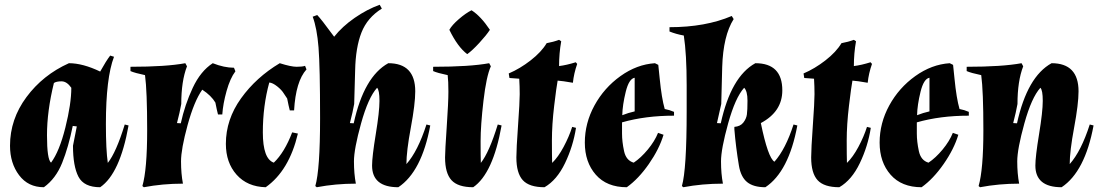

<svg xmlns="http://www.w3.org/2000/svg" viewBox="-20 -770 4610 805"><path d="M22 -159Q22 -270 91 -363Q160 -456 269 -505Q327 -505 400 -470Q425 -515 442 -537L458 -532Q424 -443 424 -250Q424 -141 432 -87Q467 -131 503 -248L519 -244Q483 -42 400 15Q332 15 309 -29Q286 -73 286 -159L302 -240L285 -242Q267 -153 240.5 -87Q214 -21 164 15Q98 15 60 -35.5Q22 -86 22 -159ZM206 -422Q177 -304 177 -203Q177 -102 194 -88Q229 -135 254 -235Q279 -335 279 -402Q260 -429 238 -429Q216 -429 206 -422Z M747 0Q662 0 583 15L577 10Q597 -59 597 -224Q597 -389 588 -455Q545 -464 527 -472V-490Q676 -490 757 -505L764 -492Q740 -430 740 -334Q734 -300 722 -254L738 -253Q755 -331 788 -401.5Q821 -472 872 -505Q920 -486 961 -486L967 -471Q945 -442 930 -388.5Q915 -335 912 -290H894Q889 -309 883 -340Q866 -369 828 -394Q794 -346 766.5 -245.5Q739 -145 739 -93.5Q739 -42 747 0Z M927 -167Q927 -269 990.5 -357.5Q1054 -446 1153 -505Q1200 -490 1224 -490Q1248 -490 1259 -494L1265 -479Q1220 -429 1213 -307H1195Q1190 -326 1184 -357L1170 -378Q1161 -393 1142 -408Q1123 -423 1109 -424Q1082 -326 1082 -215Q1082 -104 1128 -88Q1173 -131 1205 -215L1229 -210Q1192 -54 1094 15Q1017 13 972 -37.5Q927 -88 927 -167Z M1721 -387Q1721 -334 1702.5 -235Q1684 -136 1684 -82Q1732 -136 1768 -248L1784 -244Q1748 -50 1650 15Q1540 15 1540 -76Q1540 -113 1555.5 -207.5Q1571 -302 1571 -347Q1571 -392 1561 -402Q1524 -361 1494 -253Q1464 -145 1464 -93.5Q1464 -42 1472 0Q1387 0 1308 15L1302 10Q1322 -59 1322 -274.5Q1322 -490 1315.5 -571Q1309 -652 1291 -700L1310 -707Q1326 -691 1381 -616Q1415 -659 1467 -695Q1519 -731 1572 -750L1581 -734Q1520 -696 1495.5 -633.5Q1471 -571 1469 -475L1465 -334Q1459 -300 1447 -254L1463 -253Q1506 -449 1608 -505Q1721 -505 1721 -387Z M1796 -490Q1950 -490 2031 -505L2038 -492Q2019 -450 2007 -347Q1995 -244 1995 -178Q1995 -112 1996 -87Q2031 -131 2067 -248L2083 -244Q2047 -42 1964 15Q1900 15 1873 -14.5Q1846 -44 1846 -110Q1846 -136 1853 -238.5Q1860 -341 1860 -385.5Q1860 -430 1857 -455Q1814 -464 1796 -472ZM2034 -645Q2019 -622 1989.5 -590Q1960 -558 1939 -543Q1899 -573 1864 -645Q1875 -665 1904 -690Q1933 -715 1957 -727Q1996 -702 2034 -645Z M2318 -432Q2313 -406 2303.5 -326.5Q2294 -247 2294 -181Q2294 -115 2295 -87Q2320 -111 2343 -154Q2366 -197 2379 -238L2395 -234Q2383 -157 2349 -86Q2315 -15 2263 15Q2199 15 2172 -14.5Q2145 -44 2145 -110Q2145 -146 2152 -244Q2159 -342 2159 -375Q2159 -408 2157 -440L2116 -443L2113 -462Q2160 -482 2205 -517Q2250 -552 2272 -589Q2300 -594 2324 -603L2333 -597Q2324 -546 2324 -493Q2356 -497 2394 -509L2400 -502Q2386 -462 2382 -423Q2336 -431 2318 -432Z M2588 -257Q2588 -244 2588 -210Q2588 -176 2596.5 -136.5Q2605 -97 2637 -88Q2667 -108 2696 -143Q2725 -178 2739 -213L2762 -205Q2744 -145 2700.5 -82.5Q2657 -20 2608 15Q2524 15 2478 -37.5Q2432 -90 2432 -172Q2432 -254 2472.5 -328Q2513 -402 2581.5 -451Q2650 -500 2726 -505L2740 -498Q2742 -483 2746 -440Q2754 -358 2767 -313Q2788 -309 2806 -301V-285Q2686 -285 2588 -257ZM2641 -303V-444Q2617 -440 2603.5 -385Q2590 -330 2589 -287Q2614 -297 2641 -303Z M2859 -303V-412Q2859 -544 2847 -621Q2814 -627 2787 -638V-656Q2938 -656 3048 -703L3056 -690Q3012 -620 3008 -489L3004 -334L2986 -254L3002 -253Q3045 -449 3147 -505Q3260 -505 3260 -391Q3260 -302 3170 -254Q3200 -108 3227 -92Q3274 -145 3307 -248L3323 -244Q3287 -50 3189 15Q3139 15 3112.5 -6.5Q3086 -28 3078 -76Q3065 -154 3059 -228V-238Q3084 -240 3096.5 -256Q3109 -272 3111.5 -290Q3114 -308 3114 -348Q3114 -388 3100 -402Q3063 -361 3033 -253Q3003 -145 3003 -93.5Q3003 -42 3011 0Q2924 0 2845 15L2839 10Q2859 -59 2859 -303Z M3554 -432Q3549 -406 3539.5 -326.5Q3530 -247 3530 -181Q3530 -115 3531 -87Q3556 -111 3579 -154Q3602 -197 3615 -238L3631 -234Q3619 -157 3585 -86Q3551 -15 3499 15Q3435 15 3408 -14.5Q3381 -44 3381 -110Q3381 -146 3388 -244Q3395 -342 3395 -375Q3395 -408 3393 -440L3352 -443L3349 -462Q3396 -482 3441 -517Q3486 -552 3508 -589Q3536 -594 3560 -603L3569 -597Q3560 -546 3560 -493Q3592 -497 3630 -509L3636 -502Q3622 -462 3618 -423Q3572 -431 3554 -432Z M3824 -257Q3824 -244 3824 -210Q3824 -176 3832.5 -136.5Q3841 -97 3873 -88Q3903 -108 3932 -143Q3961 -178 3975 -213L3998 -205Q3980 -145 3936.5 -82.5Q3893 -20 3844 15Q3760 15 3714 -37.5Q3668 -90 3668 -172Q3668 -254 3708.5 -328Q3749 -402 3817.5 -451Q3886 -500 3962 -505L3976 -498Q3978 -483 3982 -440Q3990 -358 4003 -313Q4024 -309 4042 -301V-285Q3922 -285 3824 -257ZM3877 -303V-444Q3853 -440 3839.5 -385Q3826 -330 3825 -287Q3850 -297 3877 -303Z M4502 -387Q4502 -334 4483.5 -235Q4465 -136 4465 -82Q4513 -136 4549 -248L4565 -244Q4529 -50 4431 15Q4321 15 4321 -76Q4321 -113 4336.5 -207.5Q4352 -302 4352 -347Q4352 -392 4342 -402Q4305 -361 4275 -253Q4245 -145 4245 -93.5Q4245 -42 4253 0Q4168 0 4089 15L4083 10Q4103 -59 4103 -224Q4103 -389 4094 -455Q4051 -464 4033 -472V-490Q4182 -490 4263 -505L4270 -492Q4246 -430 4246 -334Q4240 -300 4228 -254L4244 -253Q4287 -449 4389 -505Q4502 -505 4502 -387Z"/></svg>

Font: Almendra
Style: Bold Italic
Weight: 700
Italic angle: -12°
Designer: Ana Sanfelippo
Foundry: Ana Sanfelippo
Version: Version 1.004